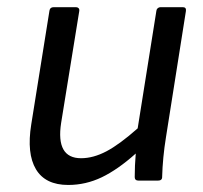

<svg xmlns="http://www.w3.org/2000/svg" viewBox="-20 -508 571 540"><path d="M171.9 12.2Q107.4 12.2 81.1 -32Q54.7 -76.2 67.9 -158.2L119.1 -478Q120.6 -487.8 130.9 -487.8H193.8Q198.2 -487.8 200.9 -485.1Q203.6 -482.4 203.1 -478L151.9 -162.1Q136.7 -63 208 -63Q242.2 -63 279.1 -82.3Q315.9 -101.6 367.2 -147L419.9 -478Q420.4 -482.4 423.8 -485.1Q427.2 -487.8 431.2 -487.8H494.1Q504.4 -487.8 502.9 -477.1L446.8 -122.1Q437.5 -64.9 436 -9.8Q436 0 423.8 0H370.1Q358.9 0 358.9 -9.8Q358.9 -42 361.8 -76.2Q311.5 -31.2 266.4 -9.5Q221.2 12.2 171.9 12.2Z"/></svg>

Font: Sofia Sans
Style: Italic
Weight: 400
Italic angle: -9°
Designer: Botio Nikoltchev, Ani Petrova
Foundry: lettersoup
Version: Version 4.100